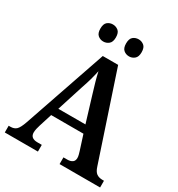

<svg xmlns="http://www.w3.org/2000/svg" viewBox="-210 -1052 1105 1190"><g transform="rotate(30 342.5 -457.5)"><path d="M3 0V-48H16Q42 -48 57.5 -62.5Q73 -77 89 -123L292 -714H402L605 -104Q615 -72 631.5 -60Q648 -48 675 -48H685V0H395V-48H422Q445 -48 458.5 -57.5Q472 -67 472 -88Q472 -99 468.5 -111.5Q465 -124 462 -134L429 -237H198L169 -145Q165 -133 161.5 -117.5Q158 -102 158 -90Q158 -48 209 -48H240V0ZM217 -293H411L355 -477Q343 -516 333 -551Q323 -586 316 -619Q309 -586 300 -553.5Q291 -521 278 -484ZM434 -793Q411 -793 394.5 -807Q378 -821 378 -854Q378 -888 394.5 -901.5Q411 -915 434 -915Q455 -915 472 -901.5Q489 -888 489 -854Q489 -821 472 -807Q455 -793 434 -793ZM249 -793Q227 -793 210.5 -807Q194 -821 194 -854Q194 -888 210.5 -901.5Q227 -915 249 -915Q271 -915 288 -901.5Q305 -888 305 -854Q305 -821 288 -807Q271 -793 249 -793Z"/></g></svg>

Font: Noto Serif Sinhala SemiCondensed SemiBold
Style: Regular
Weight: 600
Width: 4
Designer: Jelle Bosma - Monotype Design Team
Foundry: Monotype Imaging Inc.
Version: Version 2.007; ttfautohint (v1.8.4.7-5d5b)